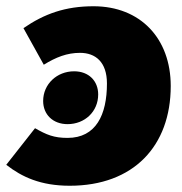

<svg xmlns="http://www.w3.org/2000/svg" viewBox="-56 -574 583 614"><path d="M243 -554C153 -554 86 -530 19 -484L84 -367C123 -391 158 -405 200 -405C249 -405 286 -376 286 -307C286 -207 251 -133 160 -133C116 -133 93 -143 56 -164L-36 -47C14 -8 74 20 167 20C371 20 490 -107 490 -299C490 -451 393 -554 243 -554ZM160 -177C215 -177 258 -217 258 -272C258 -315 228 -346 181 -346C126 -346 82 -305 82 -251C82 -208 113 -177 160 -177Z"/></svg>

Font: Fira Sans Heavy
Style: Italic
Weight: 900
Italic angle: -8°
Designer: bBox Type GmbH & Carrois Corporate GbR & Edenspiekermann AG
Foundry: bBox Type GmbH & Carrois Corporate GbR & Edenspiekermann AG
Version: Version 4.301;PS 004.301;hotconv 1.0.88;makeotf.lib2.5.64775